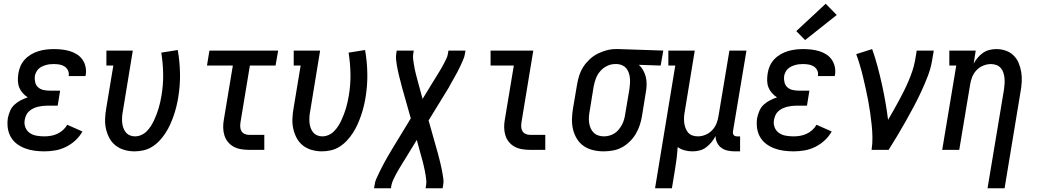

<svg xmlns="http://www.w3.org/2000/svg" viewBox="-20 -800 5540 1025"><path d="M217 8Q190 8 164 4.5Q138 1 114 -8Q90 -17 70 -32Q50 -47 37.5 -69Q25 -91 21.5 -117Q18 -143 22 -170Q26 -189 34 -208Q42 -227 57 -241Q72 -255 90.5 -264.5Q109 -274 128 -280Q113 -290 101 -303.5Q89 -317 82.5 -333.5Q76 -350 75.5 -369Q75 -388 78 -407Q81 -428 89.5 -447.5Q98 -467 113 -483Q128 -499 147 -510Q166 -521 186 -527Q206 -533 226.5 -535.5Q247 -538 268 -538Q290 -538 311.5 -535.5Q333 -533 353 -527Q373 -521 390.5 -510Q408 -499 420 -482Q432 -465 436.5 -444Q441 -423 438 -402Q437 -400 437 -398Q437 -396 436 -394H346Q346 -394 346.5 -395Q347 -396 347 -397Q349 -412 342.5 -425Q336 -438 324 -445.5Q312 -453 297.5 -455.5Q283 -458 268 -458Q257 -458 246.5 -457Q236 -456 225.5 -453Q215 -450 204.5 -445Q194 -440 186 -432.5Q178 -425 173 -414.5Q168 -404 166 -394Q164 -377 168 -360.5Q172 -344 184 -333.5Q196 -323 212.5 -319.5Q229 -316 246 -316H301L288 -236H233Q220 -236 207.5 -234.5Q195 -233 182.5 -230Q170 -227 157.5 -221Q145 -215 135 -206Q125 -197 119.5 -184.5Q114 -172 112 -160Q108 -139 115.5 -120Q123 -101 139 -90Q155 -79 175.5 -75.5Q196 -72 217 -72Q234 -72 251.5 -75Q269 -78 285.5 -85.5Q302 -93 316 -105.5Q330 -118 339 -134L420 -98Q405 -71 382 -50Q359 -29 331.5 -15.5Q304 -2 274.5 3Q245 8 217 8Z M698 8Q671 8 644.5 0.5Q618 -7 597.5 -23Q577 -39 564.5 -62Q552 -85 546 -111Q540 -137 541 -165Q542 -193 547 -221L585 -450H548V-530H689L636 -207Q633 -193 632 -177.5Q631 -162 632 -148Q633 -134 637.5 -120Q642 -106 650.5 -95Q659 -84 672 -78Q685 -72 700 -72Q717 -72 733.5 -79Q750 -86 763 -99Q776 -112 785.5 -127Q795 -142 802.5 -158Q810 -174 816 -190Q822 -206 827 -222.5Q832 -239 835.5 -255.5Q839 -272 842 -289Q852 -348 851 -405Q850 -462 841 -519L929 -533Q940 -470 941 -406Q942 -342 931 -277Q927 -253 921 -229Q915 -205 907 -182Q899 -159 888.5 -135.5Q878 -112 864 -90.5Q850 -69 832.5 -50Q815 -31 793 -17Q771 -3 746.5 2.5Q722 8 698 8Z M1310 0Q1288 0 1267 -3.5Q1246 -7 1228 -16.5Q1210 -26 1197 -42Q1184 -58 1178 -77.5Q1172 -97 1171.5 -118.5Q1171 -140 1175 -161L1223 -450H1085L1098 -530H1465L1451 -450H1314L1264 -148Q1262 -136 1262.5 -123Q1263 -110 1269 -100Q1275 -90 1286 -85Q1297 -80 1310 -80H1391V0Z M1698 8Q1671 8 1644.5 0.5Q1618 -7 1597.5 -23Q1577 -39 1564.5 -62Q1552 -85 1546 -111Q1540 -137 1541 -165Q1542 -193 1547 -221L1585 -450H1548V-530H1689L1636 -207Q1633 -193 1632 -177.5Q1631 -162 1632 -148Q1633 -134 1637.5 -120Q1642 -106 1650.5 -95Q1659 -84 1672 -78Q1685 -72 1700 -72Q1717 -72 1733.5 -79Q1750 -86 1763 -99Q1776 -112 1785.5 -127Q1795 -142 1802.5 -158Q1810 -174 1816 -190Q1822 -206 1827 -222.5Q1832 -239 1835.5 -255.5Q1839 -272 1842 -289Q1852 -348 1851 -405Q1850 -462 1841 -519L1929 -533Q1940 -470 1941 -406Q1942 -342 1931 -277Q1927 -253 1921 -229Q1915 -205 1907 -182Q1899 -159 1888.5 -135.5Q1878 -112 1864 -90.5Q1850 -69 1832.5 -50Q1815 -31 1793 -17Q1771 -3 1746.5 2.5Q1722 8 1698 8Z M1977 205 1980 187Q1982 170 1989 154.5Q1996 139 2003.5 123.5Q2011 108 2018.5 93Q2026 78 2034.5 63Q2043 48 2051.5 33Q2060 18 2069 3L2173 -168L2125 -338Q2122 -352 2118 -366Q2114 -380 2110.5 -394.5Q2107 -409 2104 -423Q2101 -437 2098.5 -452Q2096 -467 2094.5 -481.5Q2093 -496 2095 -512L2098 -530H2189L2186 -512Q2184 -498 2185.5 -485Q2187 -472 2189 -459.5Q2191 -447 2193.5 -434.5Q2196 -422 2199 -409.5Q2202 -397 2205.5 -384.5Q2209 -372 2212 -360L2236 -272L2296 -370Q2303 -381 2310 -392.5Q2317 -404 2324 -415.5Q2331 -427 2338 -439Q2345 -451 2351 -463Q2357 -475 2363 -487Q2369 -499 2371 -512L2374 -530H2465L2462 -512Q2459 -495 2452 -479.5Q2445 -464 2438 -448.5Q2431 -433 2423 -418Q2415 -403 2406.5 -388Q2398 -373 2389.5 -358Q2381 -343 2373 -328L2268 -157L2316 13Q2320 27 2323.5 41Q2327 55 2330.5 69.5Q2334 84 2337 98Q2340 112 2342.5 127Q2345 142 2347 156.5Q2349 171 2346 187L2343 205H2252L2255 187Q2257 173 2255.5 160Q2254 147 2252 134.5Q2250 122 2247.5 109.5Q2245 97 2242 84.5Q2239 72 2236 59.5Q2233 47 2229 35L2205 -53L2145 45Q2138 56 2131 67.5Q2124 79 2117 90.5Q2110 102 2103 114Q2096 126 2090 138Q2084 150 2078.5 162Q2073 174 2070 187L2067 205Z M2810 0Q2788 0 2767 -3.5Q2746 -7 2728 -16.5Q2710 -26 2697 -42Q2684 -58 2678 -77.5Q2672 -97 2671.5 -118.5Q2671 -140 2675 -161L2723 -450H2599V-530H2827L2764 -148Q2762 -136 2762.5 -123Q2763 -110 2769 -100Q2775 -90 2786 -85Q2797 -80 2810 -80H2891V0Z M3202 8Q3174 8 3146.5 1.5Q3119 -5 3097 -20Q3075 -35 3060.5 -58Q3046 -81 3039.5 -107.5Q3033 -134 3033.5 -163Q3034 -192 3039 -221L3061 -351Q3065 -375 3073 -399Q3081 -423 3095 -444.5Q3109 -466 3128.5 -484Q3148 -502 3171 -513.5Q3194 -525 3218.5 -531.5Q3243 -538 3268 -538Q3272 -538 3275.5 -538Q3279 -538 3283 -538L3521 -530L3507 -450L3390 -454Q3404 -442 3413.5 -425Q3423 -408 3427.5 -389.5Q3432 -371 3432 -350.5Q3432 -330 3428 -309L3407 -179Q3403 -155 3395 -131Q3387 -107 3374 -85Q3361 -63 3341.5 -44Q3322 -25 3299.5 -13Q3277 -1 3252 3.5Q3227 8 3202 8ZM3204 -72Q3218 -72 3233 -76Q3248 -80 3261 -88.5Q3274 -97 3284 -109.5Q3294 -122 3301 -135.5Q3308 -149 3312 -163.5Q3316 -178 3318 -193L3340 -323Q3342 -337 3343 -352Q3344 -367 3343 -381Q3342 -395 3337.5 -409Q3333 -423 3325 -433.5Q3317 -444 3304 -450.5Q3291 -457 3276 -458H3270Q3268 -458 3266 -458Q3264 -458 3263 -458Q3241 -458 3220 -447.5Q3199 -437 3184 -419.5Q3169 -402 3161 -380.5Q3153 -359 3149 -337L3128 -207Q3125 -192 3124 -176Q3123 -160 3125 -145Q3127 -130 3133 -116Q3139 -102 3149 -92Q3159 -82 3173.5 -77Q3188 -72 3204 -72Z M3477 205 3585 -450H3548V-530H3689L3636 -207Q3633 -192 3632 -176.5Q3631 -161 3632.5 -146.5Q3634 -132 3639 -118Q3644 -104 3653 -93Q3662 -82 3676 -77Q3690 -72 3706 -72Q3726 -72 3746.5 -80.5Q3767 -89 3782 -105Q3797 -121 3805 -141Q3813 -161 3816 -182L3874 -530H3965L3893 -99Q3892 -93 3893 -88Q3894 -83 3897 -79Q3900 -75 3905 -73.5Q3910 -72 3916 -72H3931V8H3902Q3883 8 3864.5 4Q3846 0 3831.5 -10.5Q3817 -21 3808.5 -38Q3800 -55 3800 -74Q3791 -56 3778 -40.5Q3765 -25 3749 -13Q3733 -1 3714 3.5Q3695 8 3677 8Q3655 8 3634.5 2.5Q3614 -3 3598 -15Q3596 15 3592.5 44Q3589 73 3584 102L3567 205Z M4217 8Q4190 8 4164 4.5Q4138 1 4114 -8Q4090 -17 4070 -32Q4050 -47 4037.5 -69Q4025 -91 4021.5 -117Q4018 -143 4022 -170Q4026 -189 4034 -208Q4042 -227 4057 -241Q4072 -255 4090.5 -264.5Q4109 -274 4128 -280Q4113 -290 4101 -303.5Q4089 -317 4082.5 -333.5Q4076 -350 4075.5 -369Q4075 -388 4078 -407Q4081 -428 4089.5 -447.5Q4098 -467 4113 -483Q4128 -499 4147 -510Q4166 -521 4186 -527Q4206 -533 4226.5 -535.5Q4247 -538 4268 -538Q4290 -538 4311.5 -535.5Q4333 -533 4353 -527Q4373 -521 4390.5 -510Q4408 -499 4420 -482Q4432 -465 4436.5 -444Q4441 -423 4438 -402Q4437 -400 4437 -398Q4437 -396 4436 -394H4346Q4346 -394 4346.5 -395Q4347 -396 4347 -397Q4349 -412 4342.5 -425Q4336 -438 4324 -445.5Q4312 -453 4297.5 -455.5Q4283 -458 4268 -458Q4257 -458 4246.5 -457Q4236 -456 4225.5 -453Q4215 -450 4204.5 -445Q4194 -440 4186 -432.5Q4178 -425 4173 -414.5Q4168 -404 4166 -394Q4164 -377 4168 -360.5Q4172 -344 4184 -333.5Q4196 -323 4212.5 -319.5Q4229 -316 4246 -316H4301L4288 -236H4233Q4220 -236 4207.5 -234.5Q4195 -233 4182.5 -230Q4170 -227 4157.5 -221Q4145 -215 4135 -206Q4125 -197 4119.5 -184.5Q4114 -172 4112 -160Q4108 -139 4115.5 -120Q4123 -101 4139 -90Q4155 -79 4175.5 -75.5Q4196 -72 4217 -72Q4234 -72 4251.5 -75Q4269 -78 4285.5 -85.5Q4302 -93 4316 -105.5Q4330 -118 4339 -134L4420 -98Q4405 -71 4382 -50Q4359 -29 4331.5 -15.5Q4304 -2 4274.5 3Q4245 8 4217 8ZM4278 -586 4231 -634 4388 -780 4447 -720Z M4633 0Q4638 -33 4637.5 -66.5Q4637 -100 4633.5 -133Q4630 -166 4625.5 -198Q4621 -230 4615 -262Q4609 -294 4602 -325.5Q4595 -357 4587.5 -388.5Q4580 -420 4571 -450.5Q4562 -481 4551 -511L4636 -538Q4652 -493 4664.5 -446.5Q4677 -400 4687.5 -352.5Q4698 -305 4706.5 -257Q4715 -209 4721 -160Q4736 -186 4750.5 -211.5Q4765 -237 4779 -263Q4793 -289 4806 -315Q4819 -341 4830.5 -368Q4842 -395 4851 -422Q4860 -449 4865 -477L4874 -530H4965L4956 -477Q4949 -435 4933 -393.5Q4917 -352 4898.5 -312Q4880 -272 4859 -232.5Q4838 -193 4816 -154Q4794 -115 4771 -76.5Q4748 -38 4724 0Z M5252 205 5340 -323Q5342 -338 5343 -353.5Q5344 -369 5342.5 -383.5Q5341 -398 5336.5 -412Q5332 -426 5322.5 -437Q5313 -448 5299 -453Q5285 -458 5270 -458Q5249 -458 5228.5 -449.5Q5208 -441 5193 -425Q5178 -409 5170 -389Q5162 -369 5159 -348L5101 0H5010L5085 -450H5048V-530H5189L5178 -461Q5187 -477 5199.5 -492Q5212 -507 5228 -518Q5244 -529 5262.5 -533.5Q5281 -538 5299 -538Q5325 -538 5349.5 -529.5Q5374 -521 5391.5 -503.5Q5409 -486 5418.5 -463Q5428 -440 5432 -414.5Q5436 -389 5434.5 -362.5Q5433 -336 5428 -309L5343 205Z"/></svg>

Font: Iosevka Slab Medium
Style: Italic
Weight: 500
Italic angle: -9°
Monospace: yes
Designer: Belleve Invis
Foundry: Belleve Invis
Version: Version 11.1.0; ttfautohint (v1.8.3)